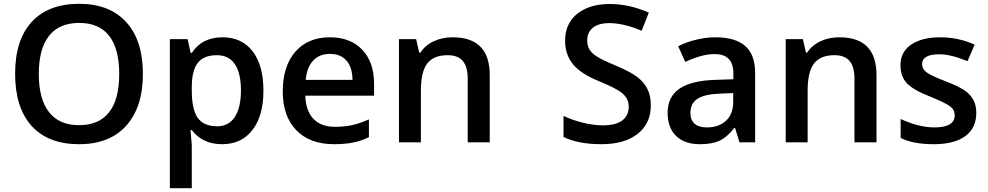

<svg xmlns="http://www.w3.org/2000/svg" viewBox="-20 -745 5172 1005"><path d="M728 -357.9Q728 -184.1 640.6 -86.9Q553.7 9.8 394 9.8Q232.4 9.8 145.5 -85.9Q59.1 -181.6 59.1 -358.9Q59.1 -536.1 146 -630.4Q233.4 -725.1 395 -725.1Q553.7 -725.1 641.1 -628.9Q728 -533.2 728 -357.9ZM604 -357.9Q604 -489.7 551.3 -557.4Q498.5 -625 395 -625Q290 -625 236.6 -557.4Q183.1 -489.7 183.1 -357.9Q183.1 -226.1 236.6 -158Q290 -89.8 394 -89.8Q498 -89.8 551 -157.2Q604 -224.6 604 -357.9Z M1143.1 9.8Q1040 9.8 983.9 -64H977.1Q983.9 6.8 983.9 19V240.2H869.1V-540H961.9L978 -467.8H983.9Q1037.1 -549.8 1145 -549.8Q1246.1 -549.8 1302.2 -476.6Q1358.9 -402.8 1358.9 -271Q1358.9 -138.2 1301.3 -64.5Q1244.1 9.8 1143.1 9.8ZM1115.2 -456.1Q1046.9 -456.1 1015.4 -416Q983.9 -376 983.9 -288.1V-271Q983.9 -172.4 1015.1 -127.9Q1046.9 -84 1117.2 -84Q1176.8 -84 1209 -132.8Q1241.2 -181.6 1241.2 -272Q1241.2 -362.8 1209.2 -409.4Q1177.2 -456.1 1115.2 -456.1Z M1728 9.8Q1602.1 9.8 1530.8 -63.5Q1460 -137.2 1460 -266.1Q1460 -398.4 1525.9 -474.1Q1591.8 -549.8 1707 -549.8Q1814 -549.8 1876 -484.9Q1938 -419.9 1938 -306.2V-244.1H1578.1Q1580.6 -165 1620.6 -123Q1660.6 -81.1 1733.4 -81.1Q1781.2 -81.1 1822.3 -89.8Q1865.2 -99.6 1911.1 -120.1V-26.9Q1869.6 -6.8 1826.9 1.5Q1784.2 9.8 1728 9.8ZM1707 -462.9Q1652.3 -462.9 1619.4 -428Q1586.4 -393.1 1580.1 -327.1H1825.2Q1824.2 -393.6 1793.2 -428.2Q1762.2 -462.9 1707 -462.9Z M2543.5 -352.1V0H2428.2V-332Q2428.2 -395 2402.8 -425.5Q2377.4 -456.1 2323.2 -456.1Q2250.5 -456.1 2216.8 -413.1Q2183.1 -370.1 2183.1 -269V0H2068.4V-540H2158.2L2174.3 -469.2H2180.2Q2204.6 -507.3 2249.3 -528.6Q2293.9 -549.8 2349.1 -549.8Q2543.5 -549.8 2543.5 -352.1Z M3386.7 -193.8Q3386.7 -98.6 3317.9 -44.4Q3249 9.8 3127.9 9.8Q3007.3 9.8 2929.7 -27.8V-138.2Q2980.5 -114.7 3033.2 -102.1Q3087.9 -88.9 3135.7 -88.9Q3203.1 -88.9 3237.1 -114.5Q3271 -140.1 3271 -186Q3271 -226.1 3240.7 -253.9Q3210.9 -281.2 3115.7 -319.8Q3018.6 -359.4 2978 -410.2Q2938 -460.4 2938 -532.2Q2938 -621.6 3001.5 -672.9Q3065.4 -724.1 3171.9 -724.1Q3273.4 -724.1 3376 -679.2L3338.9 -584Q3244.1 -624 3168.9 -624Q3113.3 -624 3083.5 -599.9Q3053.7 -575.7 3053.7 -534.2Q3053.7 -505.9 3065.4 -486.3Q3077.1 -466.8 3104 -449.2Q3132.3 -431.2 3200.7 -402.8Q3280.8 -369.1 3315.9 -341.8Q3352.5 -313.5 3369.6 -277.8Q3386.7 -242.2 3386.7 -193.8Z M3932.6 0H3850.6L3827.6 -75.2H3823.7Q3785.2 -26.4 3745.1 -7.8Q3705.6 9.8 3643.6 9.8Q3563.5 9.8 3519 -33.2Q3474.6 -76.2 3474.6 -154.8Q3474.6 -238.3 3536.6 -280.8Q3598.6 -323.2 3725.6 -327.1L3818.8 -330.1V-358.9Q3818.8 -410.6 3794.7 -436.3Q3770.5 -461.9 3719.7 -461.9Q3654.3 -461.9 3566.9 -420.9L3529.8 -502.9Q3574.2 -525.9 3626 -537.6Q3676.8 -549.8 3724.6 -549.8Q3828.6 -549.8 3880.6 -504.4Q3932.6 -459 3932.6 -363.8ZM3679.7 -78.1Q3742.2 -78.1 3779.8 -112.8Q3817.9 -147.9 3817.9 -210.9V-257.8L3748.5 -254.9Q3667.5 -252 3630.6 -227.8Q3593.8 -203.6 3593.8 -153.8Q3593.8 -117.2 3615.5 -97.7Q3637.2 -78.1 3679.7 -78.1Z M4567.9 -352.1V0H4452.6V-332Q4452.6 -395 4427.2 -425.5Q4401.9 -456.1 4347.7 -456.1Q4274.9 -456.1 4241.2 -413.1Q4207.5 -370.1 4207.5 -269V0H4092.8V-540H4182.6L4198.7 -469.2H4204.6Q4229 -507.3 4273.7 -528.6Q4318.4 -549.8 4373.5 -549.8Q4567.9 -549.8 4567.9 -352.1Z M5090.3 -153.8Q5090.3 -74.7 5032.7 -32.5Q4975.1 9.8 4867.7 9.8Q4759.3 9.8 4694.3 -22.9V-122.1Q4789.6 -78.1 4871.6 -78.1Q4977.5 -78.1 4977.5 -142.1Q4976.6 -171.4 4952.1 -189.2Q4927.7 -207 4852.5 -237.8Q4759.3 -273.9 4726.1 -310.1Q4693.4 -345.7 4693.4 -403.8Q4693.4 -473.1 4749 -511.2Q4805.2 -549.8 4901.4 -549.8Q4997.1 -549.8 5081.5 -511.2L5044.4 -424.8Q4956.5 -460.9 4897.5 -460.9Q4806.6 -460.9 4806.6 -409.2Q4806.6 -383.8 4830.1 -366.2Q4855 -348.1 4933.6 -317.9Q5000 -292.5 5030.8 -270.5Q5061.5 -248.5 5075.9 -220.7Q5090.3 -192.9 5090.3 -153.8Z"/></svg>

Font: Open Sans
Style: SemiBold
Weight: 600
Foundry: Ascender Corporation
Version: Version 1.10